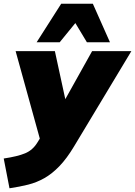

<svg xmlns="http://www.w3.org/2000/svg" viewBox="-71 -785 726 1032"><path d="M0 0ZM-20 227 -51 67Q23 56 64 39Q105 22 130 -19L143 -40L13 -510H224L280 -252L424 -510H635L327 2Q288 67 248.5 108Q209 149 167.5 172.5Q126 196 80 207.5Q34 219 -20 227ZM126 -558 258 -765H428L520 -558H396L334 -661L250 -558Z"/></svg>

Font: Winston Black
Style: Italic
Weight: 900
Italic angle: -9°
Designer: Original fonts by Vernon Adams / Changes by Cristiano Sobral
Foundry: VOriginal fonts by Vernon Adams / Changes by Cristiano Sobral
Version: Version 2.503;July 17, 2020;FontCreator 13.0.0.2655 64-bit